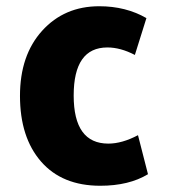

<svg xmlns="http://www.w3.org/2000/svg" viewBox="-20 -573 546 615"><path d="M454 -15Q393 22 301 22Q179 22 111.5 -55.5Q44 -133 44 -266Q44 -396 115 -474.5Q186 -553 298 -553Q383 -553 449 -515L412 -397Q366 -421 324 -421Q216 -421 216 -267Q216 -113 327 -113Q371 -113 422 -140Z"/></svg>

Font: Repo
Style: ExtraBold
Weight: 800
Designer: Stefan Peev
Foundry: Context Ltd
Version: Version 001.000